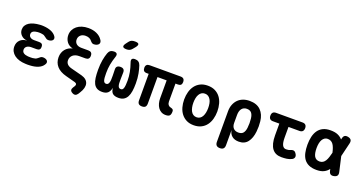

<svg xmlns="http://www.w3.org/2000/svg" viewBox="-46 -1602 4892 2600"><g transform="rotate(20 2400.0 -302.5)"><path d="M513 -481Q525 -466 526 -451Q527 -436 519 -425Q511 -414 494.5 -407Q478 -400 454 -400Q444 -400 436 -403.5Q428 -407 420.5 -412.5Q413 -418 405.5 -424Q398 -430 388 -436Q379 -444 365 -447.5Q351 -451 332 -453Q319 -454 306.5 -454Q294 -454 282 -453Q244 -450 222 -435.5Q200 -421 200 -393Q200 -366 221 -350Q242 -334 279 -334H352Q378 -334 391 -321.5Q404 -309 404 -282Q404 -256 391 -243.5Q378 -231 352 -231H274Q234 -231 210.5 -213Q187 -195 187 -165Q187 -134 210.5 -118Q234 -102 274 -99Q290 -98 307 -98Q324 -98 340 -99Q362 -101 378 -106Q394 -111 405 -121Q413 -126 420.5 -133Q428 -140 435 -145Q442 -150 450 -153.5Q458 -157 469 -157Q492 -157 509 -150Q526 -143 534.5 -132Q543 -121 542.5 -106.5Q542 -92 530 -75Q506 -37 457 -16.5Q408 4 340 7Q324 8 307 8Q290 8 274 7Q225 5 184.5 -7.5Q144 -20 115 -42Q86 -64 70 -94Q54 -124 54 -162Q54 -220 91 -256.5Q128 -293 190 -296Q137 -299 103.5 -332.5Q70 -366 70 -413Q70 -446 85.5 -471.5Q101 -497 128.5 -515Q156 -533 195 -543.5Q234 -554 282 -557Q294 -558 306.5 -558Q319 -558 332 -557Q395 -553 441.5 -534Q488 -515 513 -481Z M1002 -590Q989 -608 966.5 -618Q944 -628 914 -628Q870 -628 842.5 -603.5Q815 -579 815 -539Q815 -501 841.5 -478Q868 -455 914 -455H1014Q1043 -455 1057.5 -441Q1072 -427 1072 -397Q1072 -368 1057.5 -354Q1043 -340 1014 -340H923Q896 -340 873.5 -332.5Q851 -325 835 -311.5Q819 -298 810 -279Q801 -260 801 -237Q801 -203 822.5 -180Q844 -157 889 -146L1043 -106Q1083 -95 1107.5 -74Q1132 -53 1140 -23.5Q1148 6 1139 41.5Q1130 77 1105 116L1089 142Q1074 165 1054 170.5Q1034 176 1010 162Q985 149 980.5 130.5Q976 112 991 89L1007 64Q1019 46 1014 31.5Q1009 17 987 11L852 -25Q760 -49 713.5 -101.5Q667 -154 667 -231Q667 -265 677 -294Q687 -323 705.5 -346Q724 -369 750 -384.5Q776 -400 807 -407Q781 -412 758.5 -425.5Q736 -439 720.5 -459Q705 -479 696.5 -504.5Q688 -530 688 -558Q688 -598 704.5 -631.5Q721 -665 751 -689.5Q781 -714 822.5 -727Q864 -740 914 -740Q983 -740 1035 -716Q1087 -692 1115 -650Q1129 -632 1130.5 -615Q1132 -598 1123 -586Q1114 -574 1096 -566Q1078 -558 1052 -558Q1040 -558 1028 -565.5Q1016 -573 1002 -590Z M1650 -560Q1682 -560 1702 -545.5Q1722 -531 1732 -502Q1748 -456 1760 -394Q1772 -332 1772 -254Q1772 -191 1764.5 -142Q1757 -93 1739 -59.5Q1721 -26 1691 -8Q1661 10 1615 10Q1560 10 1532.5 -13Q1505 -36 1500 -92Q1489 -39 1461 -14.5Q1433 10 1381 10Q1334 10 1304.5 -7Q1275 -24 1258 -57Q1241 -90 1234.5 -139.5Q1228 -189 1228 -254Q1228 -333 1239 -394.5Q1250 -456 1267 -503Q1277 -531 1296.5 -545.5Q1316 -560 1348 -560Q1378 -560 1389 -545.5Q1400 -531 1391 -502Q1379 -467 1370.5 -435Q1362 -403 1356.5 -373Q1351 -343 1348.5 -313.5Q1346 -284 1346 -251Q1346 -214 1348 -187.5Q1350 -161 1355.5 -144Q1361 -127 1370.5 -119.5Q1380 -112 1394 -112Q1409 -112 1418.5 -120Q1428 -128 1433.5 -144.5Q1439 -161 1441 -186Q1443 -211 1442 -246L1440 -333Q1438 -364 1454 -379Q1470 -394 1501 -394Q1532 -394 1547 -379Q1562 -364 1561 -333L1559 -243Q1558 -207 1559.5 -182Q1561 -157 1566.5 -141.5Q1572 -126 1581.5 -119Q1591 -112 1606 -112Q1620 -112 1629 -119.5Q1638 -127 1643.5 -144Q1649 -161 1651.5 -187.5Q1654 -214 1654 -251Q1654 -284 1651 -313.5Q1648 -343 1642.5 -373Q1637 -403 1628 -434Q1619 -465 1607 -501Q1597 -531 1608 -545.5Q1619 -560 1650 -560ZM1571 -679Q1556 -661 1537.5 -653Q1519 -645 1496 -645Q1451 -645 1442 -662.5Q1433 -680 1460 -716L1485 -749Q1502 -771 1521.5 -778Q1541 -785 1568 -785Q1614 -785 1621.5 -767.5Q1629 -750 1601 -715Z M2296 10Q2259 10 2231.5 -5.5Q2204 -21 2186 -47Q2168 -73 2159 -107Q2150 -141 2150 -177V-436H2018V-54Q2018 -21 2003 -5.5Q1988 10 1955 10Q1923 10 1907 -5.5Q1891 -21 1891 -54V-436H1863Q1834 -436 1820.5 -450.5Q1807 -465 1807 -493Q1807 -522 1821.5 -536Q1836 -550 1864 -550H2308Q2339 -550 2353.5 -535.5Q2368 -521 2368 -490Q2368 -463 2354.5 -449.5Q2341 -436 2314 -436H2277V-179Q2277 -150 2291 -131.5Q2305 -113 2329 -109Q2352 -103 2360.5 -94Q2369 -85 2369 -67Q2369 -24 2353 -7Q2337 10 2296 10Z M2700 10Q2639 10 2594.5 -12.5Q2550 -35 2520 -74Q2490 -113 2475.5 -165Q2461 -217 2461 -275Q2461 -334 2475.5 -385.5Q2490 -437 2519.5 -476Q2549 -515 2594 -537.5Q2639 -560 2700 -560Q2761 -560 2806 -537.5Q2851 -515 2880.5 -476.5Q2910 -438 2924.5 -386Q2939 -334 2939 -275Q2939 -217 2924.5 -165Q2910 -113 2880.5 -74Q2851 -35 2806 -12.5Q2761 10 2700 10ZM2700 -105Q2727 -105 2747.5 -118Q2768 -131 2781 -154.5Q2794 -178 2800.5 -209Q2807 -240 2807 -275Q2807 -311 2801 -342Q2795 -373 2781.5 -396Q2768 -419 2748 -432Q2728 -445 2700 -445Q2672 -445 2652 -432Q2632 -419 2618.5 -395.5Q2605 -372 2599 -341Q2593 -310 2593 -275Q2593 -240 2599.5 -209Q2606 -178 2619 -154.5Q2632 -131 2652.5 -118Q2673 -105 2700 -105Z M3140 180Q3107 180 3090.5 163.5Q3074 147 3074 114V-328Q3074 -381 3090.5 -423.5Q3107 -466 3136.5 -496.5Q3166 -527 3208.5 -543.5Q3251 -560 3303 -560Q3407 -560 3464 -502.5Q3521 -445 3531 -348Q3535 -312 3535 -275.5Q3535 -239 3531 -202Q3521 -105 3477 -47.5Q3433 10 3350 10Q3289 10 3252 -20Q3215 -50 3206 -105V114Q3206 147 3190 163.5Q3174 180 3140 180ZM3303 -104Q3349 -104 3371 -130.5Q3393 -157 3399 -207Q3403 -241 3403 -275Q3403 -309 3399 -343Q3393 -393 3371 -419.5Q3349 -446 3303 -446Q3280 -446 3262 -437.5Q3244 -429 3231.5 -413Q3219 -397 3212.5 -374.5Q3206 -352 3206 -323V-207Q3206 -158 3231.5 -131Q3257 -104 3303 -104Z M4074 -530Q4104 -530 4119 -514.5Q4134 -499 4134 -469.5Q4134 -440 4119 -424Q4104 -408 4074 -408H3916V-256Q3916 -181 3934 -146.5Q3952 -112 3987 -112Q4003 -112 4018.5 -114.5Q4034 -117 4050 -124Q4079 -137 4098.5 -129.5Q4118 -122 4131 -98Q4147 -71 4140.5 -50Q4134 -29 4111 -17Q4077 0 4041 5Q4005 10 3965 10Q3921 10 3887.5 -4.5Q3854 -19 3831 -49.5Q3808 -80 3796 -127.5Q3784 -175 3784 -240V-408H3692Q3662 -408 3647.5 -423.5Q3633 -439 3633 -468Q3633 -499 3648 -514.5Q3663 -530 3694 -530Z M4771 -68Q4778 -36 4766.5 -18Q4755 0 4723.5 7Q4692 14 4673.5 2.5Q4655 -9 4648 -41L4642 -67Q4642 -66 4641 -66Q4614 -30 4573 -10Q4532 10 4470 10Q4404 10 4359.5 -10Q4315 -30 4288.5 -66.5Q4262 -103 4250.5 -154.5Q4239 -206 4239 -270Q4239 -334 4251.5 -387Q4264 -440 4291 -478.5Q4318 -517 4362 -538.5Q4406 -560 4470 -560Q4532 -560 4573 -542.5Q4614 -525 4642 -493Q4642 -492 4643 -491L4647 -509Q4654 -541 4672.5 -552.5Q4691 -564 4722.5 -557Q4754 -550 4765.5 -532Q4777 -514 4770 -482L4722 -282ZM4595 -283Q4587 -320 4577 -347Q4566 -378 4551.5 -398Q4537 -418 4517 -428Q4497 -438 4470 -438Q4447 -438 4428.5 -426Q4410 -414 4397 -392.5Q4384 -371 4377.5 -339.5Q4371 -308 4371 -270Q4371 -232 4376.5 -202.5Q4382 -173 4393.5 -153Q4405 -133 4424 -122.5Q4443 -112 4470 -112Q4497 -112 4517 -124.5Q4537 -137 4551.5 -160.5Q4566 -184 4576 -216Q4586 -247 4595 -283Z"/></g></svg>

Font: Maple Mono NL
Style: Bold
Weight: 700
Monospace: yes
Designer: subframe7536
Version: Version 7.000